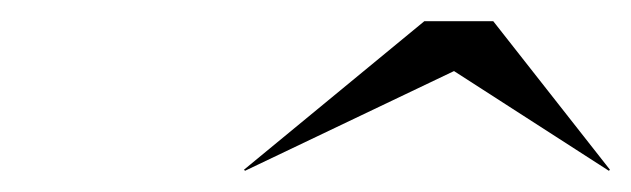

<svg xmlns="http://www.w3.org/2000/svg" viewBox="-20 -790 595 181"><path d="M211 -629 210 -630 380 -770H445L555 -630L554 -629L408 -723Z"/></svg>

Font: Bodoni Moda 96pt
Style: Italic
Weight: 400
Italic angle: -13°
Version: Version 2.004